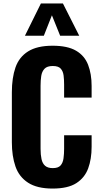

<svg xmlns="http://www.w3.org/2000/svg" viewBox="-20 -1086 593 1117"><path d="M286 11Q196 11 143.5 -23Q91 -57 70 -117.5Q49 -178 49 -258V-549Q49 -633 70 -693.5Q91 -754 143.5 -787Q196 -820 286 -820Q373 -820 422.5 -791Q472 -762 492.5 -709Q513 -656 513 -586V-518H353V-594Q353 -622 350 -646.5Q347 -671 333.5 -686.5Q320 -702 287 -702Q254 -702 239 -686Q224 -670 220 -644.5Q216 -619 216 -588V-220Q216 -186 221.5 -160.5Q227 -135 242.5 -121.5Q258 -108 287 -108Q319 -108 332.5 -123.5Q346 -139 349.5 -165Q353 -191 353 -220V-299H513V-232Q513 -161 493 -106.5Q473 -52 424 -20.5Q375 11 286 11ZM125 -878 218 -1066H346L441 -878H330L282 -997L235 -878Z"/></svg>

Font: Oswald SemiBold
Style: Regular
Weight: 600
Designer: Vernon Adams
Foundry: Vernon Adams
Version: Version 4.100; ttfautohint (v1.8.1.43-b0c9)